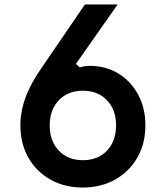

<svg xmlns="http://www.w3.org/2000/svg" viewBox="-20 -820 740 857"><path d="M349 17Q268 17 205 -18.5Q142 -54 106.5 -116.5Q71 -179 71 -261Q71 -322 94 -385Q117 -448 169 -522L359 -800H505L319 -535L336 -519Q357 -526 381 -526Q453 -526 509 -491.5Q565 -457 597 -397Q629 -337 629 -261Q629 -179 593 -116.5Q557 -54 494 -18.5Q431 17 349 17ZM202 -261Q202 -190 242.5 -147.5Q283 -105 350 -105Q417 -105 457.5 -147.5Q498 -190 498 -261Q498 -330 457.5 -372.5Q417 -415 350 -415Q283 -415 242.5 -372.5Q202 -330 202 -261Z"/></svg>

Font: Martian Mono Medium
Style: Regular
Weight: 500
Monospace: yes
Designer: Roman Shamin
Foundry: Evil Martians
Version: Version 1.000; ttfautohint (v1.8.4.7-5d5b)